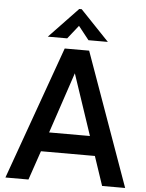

<svg xmlns="http://www.w3.org/2000/svg" viewBox="-64 -1045 831 1096"><g transform="rotate(5 352.0 -497.5)"><path d="M141 0H9L282 -763H422L695 0H563L507 -167H198ZM352 -627 235 -278H469ZM291 -822H180L345 -995H359L524 -822H413L352 -899Z"/></g></svg>

Font: Open Sauce One SemiBold
Style: Regular
Weight: 600
Designer: Alfredo Marco Pradil
Foundry: Creative Sauce Fz LLC
Version: Version 1.477